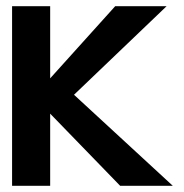

<svg xmlns="http://www.w3.org/2000/svg" viewBox="-20 -600 594 620"><path d="M19 0H142V-233L368 0H538L219 -294L518 -580H352L142 -347V-580H19Z"/></svg>

Font: Charger Sport
Style: UltNrw
Weight: 1000
Designer: Jasper
Foundry: Cannot Into Space Fonts
Version: Version 1.1